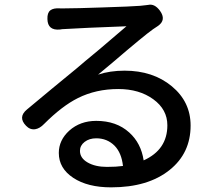

<svg xmlns="http://www.w3.org/2000/svg" viewBox="-20 -768 918 826"><path d="M458 38Q357 38 295 -3Q233 -44 233 -110Q233 -165 278 -206Q325 -248 394 -248Q481 -248 536 -198Q587 -152 598 -78Q700 -124 700 -229Q700 -297 639.5 -341Q579 -385 489 -385Q393 -385 315 -346Q247 -312 170 -235Q151 -215 131 -212Q109 -209 92 -227Q56 -264 96 -297Q130 -325 203 -386Q284 -453 310 -474Q334 -495 408 -556Q497 -632 524 -655Q335 -648 257 -643Q254 -643 247.5 -642.5Q241 -642 238 -641Q185 -636 184 -686Q183 -713 196.5 -723.5Q210 -734 238 -732Q249 -732 260 -732Q305 -732 421 -736Q547 -740 583 -743Q593 -744 610 -746Q616 -747 618 -747Q645 -753 668 -722Q697 -682 659 -656Q652 -652 638 -642Q601 -616 462 -497Q419 -461 402 -447Q453 -464 516 -464Q638 -464 719 -397Q800 -330 800 -228Q800 -109 710 -37Q617 38 458 38ZM440 -50Q480 -50 509 -54Q503 -110 473 -141Q441 -173 394 -173Q364 -173 344 -157.5Q324 -142 324 -119Q324 -88 357 -69Q390 -50 440 -50Z"/></svg>

Font: GenSenRounded TW M
Style: Regular
Weight: 500
Version: Version 1.501;PS 1;hotconv 16.6.51;makeotf.lib2.5.65220